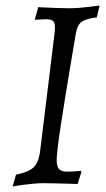

<svg xmlns="http://www.w3.org/2000/svg" viewBox="-20 -666 386 698"><path d="M256 -546Q247 -492 237 -433.5Q227 -375 218 -318.5Q209 -262 201.5 -213.5Q194 -165 190 -131.5Q186 -98 186 -85Q186 -60 195 -51Q204 -42 223 -42Q240 -42 257 -43.5Q274 -45 274 -45L276 -41L262 3Q262 3 249 2.5Q236 2 216.5 1.5Q197 1 175.5 0.5Q154 0 137 0Q119 0 99.5 2Q80 4 63.5 6Q47 8 36.5 10Q26 12 26 12L38 -31Q84 -40 102.5 -58Q121 -76 126 -118L178 -542Q182 -574 176.5 -585Q171 -596 149 -596Q139 -596 123.5 -595Q108 -594 108 -594Q108 -595 107.5 -595.5Q107 -596 107 -597L119 -640Q118 -640 138 -639Q158 -638 185.5 -637Q213 -636 232 -636Q249 -636 268 -637.5Q287 -639 303.5 -641Q320 -643 331 -644.5Q342 -646 342 -646L332 -603Q292 -598 276.5 -586.5Q261 -575 256 -546Z"/></svg>

Font: Alegreya
Style: Italic
Weight: 400
Italic angle: -7°
Designer: Juan Pablo del Peral
Foundry: Huerta Tipografica
Version: Version 2.009